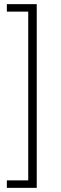

<svg xmlns="http://www.w3.org/2000/svg" viewBox="-20 -725 293 925"><path d="M13 180V144H116V-669H13V-705H157V180Z"/></svg>

Font: Nunito Sans 10pt Condensed ExtraLight
Style: Regular
Weight: 250
Width: 3
Designer: Vernon Adams
Foundry: Vernon Adams
Version: Version 3.101;gftools[0.9.27]